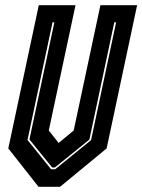

<svg xmlns="http://www.w3.org/2000/svg" viewBox="-20 -720 548 740"><path d="M128.5 0 12 -148 129.5 -700H271L168 -217L206 -169L264 -217L367 -700H508.5L391 -148L211.5 0ZM177 -67.5H192.5L331 -180L427.5 -634H420.5L324.5 -182L191.5 -74.5H181L93.5 -182.5L189.5 -634H182.5L86 -180.5Z"/></svg>

Font: Tourney Condensed ExtraBold
Style: Italic
Weight: 800
Width: 3
Italic angle: -12°
Designer: Tyler Finck
Foundry: Etcetera Type Co
Version: Version 1.010; ttfautohint (v1.8.3)